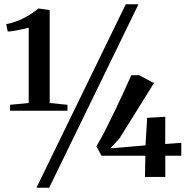

<svg xmlns="http://www.w3.org/2000/svg" viewBox="-20 -835 885 906"><path d="M115.5 -349V-704.5Q105.5 -702 88 -697.8Q70.5 -693.5 51.2 -690.2Q32 -687 16.5 -686L9.5 -721Q40.5 -727 69.5 -739.2Q98.5 -751.5 122.2 -766.5Q146 -781.5 161 -795L214.5 -787.5V-349L298.5 -340.5V-312.5H27.5V-340.5ZM573.5 -815H633.5L212 51H152ZM664 0 666 -100H459L435 -144.5Q457 -181.5 479.2 -225.2Q501.5 -269 523.2 -314.5Q545 -360 564.5 -402.5Q584 -445 599.5 -480H636.5L706.5 -443L543.5 -181.5L501 -135L666.5 -149L674.5 -279L760 -284L759.5 -155.5L835.5 -161V-100H760V0Z"/></svg>

Font: Merriweather 96pt SemiBold
Style: Regular
Weight: 600
Version: Version 2.100